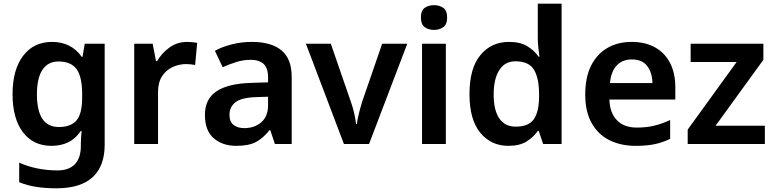

<svg xmlns="http://www.w3.org/2000/svg" viewBox="-20 -780 4196 1040"><path d="M262 -553Q313 -553 353.5 -533Q394 -513 423 -472H427L439 -543H547V4Q547 120 481.5 180Q416 240 285 240Q227 240 177.5 232.5Q128 225 84 207V101Q178 143 292 143Q354 143 386 109Q418 75 418 10V-4Q418 -20 419.5 -39.5Q421 -59 422 -71H418Q390 -29 350 -9.5Q310 10 259 10Q160 10 104 -64Q48 -138 48 -270Q48 -402 105 -477.5Q162 -553 262 -553ZM297 -447Q240 -447 210 -402Q180 -357 180 -269Q180 -181 209.5 -136.5Q239 -92 299 -92Q364 -92 394.5 -128Q425 -164 425 -251V-270Q425 -365 394.5 -406Q364 -447 297 -447Z M994 -553Q1006 -553 1022 -551.5Q1038 -550 1048 -548L1037 -428Q1028 -430 1014 -431.5Q1000 -433 989 -433Q950 -433 914.5 -416.5Q879 -400 857.5 -366.5Q836 -333 836 -281V0H707V-543H807L825 -449H831Q855 -491 897 -522Q939 -553 994 -553Z M1344 -553Q1450 -553 1505 -507Q1560 -461 1560 -364V0H1469L1444 -75H1440Q1405 -31 1366 -10.5Q1327 10 1259 10Q1186 10 1138 -31Q1090 -72 1090 -158Q1090 -243 1152 -285Q1214 -327 1339 -331L1432 -334V-361Q1432 -412 1407.5 -434Q1383 -456 1339 -456Q1298 -456 1260 -444Q1222 -432 1186 -416L1144 -505Q1185 -527 1236.5 -540Q1288 -553 1344 -553ZM1367 -254Q1286 -251 1254.5 -225.5Q1223 -200 1223 -157Q1223 -120 1245.5 -103Q1268 -86 1303 -86Q1358 -86 1395 -117.5Q1432 -149 1432 -210V-256Z M1843 0 1637 -543H1772L1880 -230Q1887 -211 1893 -188.5Q1899 -166 1903 -145Q1907 -124 1909 -108H1913Q1915 -125 1919.5 -146Q1924 -167 1930 -189Q1936 -211 1942 -230L2050 -543H2186L1979 0Z M2395 -543V0H2266V-543ZM2331 -752Q2360 -752 2381 -737.5Q2402 -723 2402 -685Q2402 -648 2381 -633Q2360 -618 2331 -618Q2301 -618 2280.5 -633Q2260 -648 2260 -685Q2260 -723 2280.5 -737.5Q2301 -752 2331 -752Z M2734 10Q2640 10 2581.5 -61Q2523 -132 2523 -270Q2523 -410 2582 -481.5Q2641 -553 2737 -553Q2797 -553 2835.5 -530Q2874 -507 2897 -473H2902Q2900 -488 2896.5 -517Q2893 -546 2893 -572V-760H3022V0H2922L2898 -71H2893Q2870 -37 2832 -13.5Q2794 10 2734 10ZM2773 -94Q2843 -94 2871 -133.5Q2899 -173 2900 -253V-269Q2900 -356 2872.5 -402Q2845 -448 2772 -448Q2715 -448 2684.5 -400.5Q2654 -353 2654 -268Q2654 -183 2684.5 -138.5Q2715 -94 2773 -94Z M3401 -553Q3475 -553 3528 -523.5Q3581 -494 3609.5 -439Q3638 -384 3638 -307V-241H3281Q3283 -169 3321.5 -129Q3360 -89 3429 -89Q3481 -89 3523 -99Q3565 -109 3610 -130V-28Q3569 -8 3526 1Q3483 10 3423 10Q3343 10 3281.5 -20.5Q3220 -51 3185 -113Q3150 -175 3150 -267Q3150 -361 3181.5 -424Q3213 -487 3269.5 -520Q3326 -553 3401 -553ZM3402 -458Q3352 -458 3321 -426Q3290 -394 3284 -330H3514Q3513 -386 3486 -422Q3459 -458 3402 -458Z M4123 0H3705V-78L3970 -444H3721V-543H4115V-456L3856 -99H4123Z"/></svg>

Font: Noto Sans Adlam SemiBold
Style: Regular
Weight: 600
Version: Version 3.001